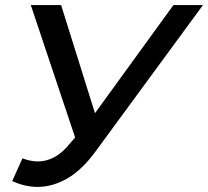

<svg xmlns="http://www.w3.org/2000/svg" viewBox="-20 -720 817 754"><path d="M68 -98Q83.5 -92.5 98.8 -89.2Q114 -86 128.5 -86Q162 -86 193.5 -102.8Q225 -119.5 255 -157L275 -180L101 -700H220L353 -275.5L661 -700H777L355 -125Q302 -52.5 244.2 -19.2Q186.5 14 127.5 14Q78 14 28 -9Z"/></svg>

Font: Argentum Sans
Style: Italic
Weight: 400
Italic angle: -11.3099°
Designer: Julieta Ulanovsky, Owen Earl, Rasmus Andersson, Cristiano Sobral
Foundry: The Argentum Sans Project Authors
Version: Version 3.131; ttfautohint (v1.8.4.7-5d5b-dirty)